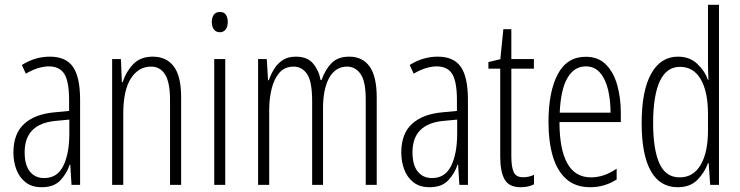

<svg xmlns="http://www.w3.org/2000/svg" viewBox="-20 -780 3121 810"><path d="M190.4 -541Q258.3 -541 288.1 -497.6Q317.9 -454.1 317.9 -359.4V0H281.7L276.4 -85.9H274.4Q261.2 -46.9 234.1 -18.6Q207 9.8 155.8 9.8Q114.3 9.8 87.9 -11Q61.5 -31.7 49.1 -64.9Q36.6 -98.1 36.6 -136.7Q36.6 -215.8 81.8 -257.3Q127 -298.8 210.4 -306.2L271.5 -312V-356.9Q271.5 -436 251.5 -468Q231.4 -500 185.5 -500Q166 -500 141.6 -492.9Q117.2 -485.8 88.9 -469.2L72.3 -505.9Q127.9 -541 190.4 -541ZM272.5 -275.4 214.8 -270Q84 -257.8 84 -137.7Q84 -84 106 -56.4Q127.9 -28.8 166.5 -28.8Q221.7 -28.8 247.1 -80.3Q272.5 -131.8 272.5 -217.3Z M624 -541Q682.1 -541 713.1 -499.8Q744.1 -458.5 744.1 -371.1V0H697.3V-358.9Q697.3 -432.1 676.5 -465.6Q655.8 -499 617.2 -499Q564.9 -499 532.5 -449.7Q500 -400.4 500 -298.8V0H453.1V-530.8H490.2L494.1 -433.1H497.6Q510.7 -476.1 541.3 -508.5Q571.8 -541 624 -541Z M907.7 -729.5Q925.8 -729.5 933.3 -717.3Q940.9 -705.1 940.9 -687Q940.9 -667.5 932.1 -655.8Q923.3 -644 907.2 -644Q891.1 -644 882.3 -656Q873.5 -668 873.5 -686.5Q873.5 -705.1 881.6 -717.3Q889.6 -729.5 907.7 -729.5ZM930.2 -530.8V0H883.8V-530.8Z M1453.6 -541Q1509.8 -541 1539.6 -499Q1569.3 -457 1569.3 -368.7V0H1522.9V-361.8Q1522.9 -436.5 1501.2 -467.8Q1479.5 -499 1444.3 -499Q1395.5 -499 1369.1 -452.1Q1342.8 -405.3 1342.8 -323.7V0H1296.9V-352.5Q1296.9 -436.5 1275.4 -467.8Q1253.9 -499 1218.8 -499Q1181.2 -499 1158.7 -473.1Q1136.2 -447.3 1126 -405.5Q1115.7 -363.8 1115.7 -315.9V0H1068.8V-530.8H1105.5L1110.8 -441.4H1113.8Q1122.6 -466.3 1136.5 -489Q1150.4 -511.7 1172.6 -526.4Q1194.8 -541 1228 -541Q1276.9 -541 1301.3 -511.5Q1325.7 -481.9 1332.5 -442.4H1336.4Q1352.5 -487.3 1379.2 -514.2Q1405.8 -541 1453.6 -541Z M1826.7 -541Q1894.5 -541 1924.3 -497.6Q1954.1 -454.1 1954.1 -359.4V0H1918L1912.6 -85.9H1910.6Q1897.5 -46.9 1870.4 -18.6Q1843.3 9.8 1792 9.8Q1750.5 9.8 1724.1 -11Q1697.8 -31.7 1685.3 -64.9Q1672.9 -98.1 1672.9 -136.7Q1672.9 -215.8 1718 -257.3Q1763.2 -298.8 1846.7 -306.2L1907.7 -312V-356.9Q1907.7 -436 1887.7 -468Q1867.7 -500 1821.8 -500Q1802.2 -500 1777.8 -492.9Q1753.4 -485.8 1725.1 -469.2L1708.5 -505.9Q1764.2 -541 1826.7 -541ZM1908.7 -275.4 1851.1 -270Q1720.2 -257.8 1720.2 -137.7Q1720.2 -84 1742.2 -56.4Q1764.2 -28.8 1802.7 -28.8Q1857.9 -28.8 1883.3 -80.3Q1908.7 -131.8 1908.7 -217.3Z M2186.5 -32.2Q2211.9 -32.2 2232.9 -42.5V-2.4Q2221.2 3.4 2207.3 6.6Q2193.4 9.8 2176.3 9.8Q2127.4 9.8 2108.9 -22.9Q2090.3 -55.7 2090.3 -119.6V-490.2H2040.5V-518.1L2090.8 -530.3L2103.5 -656.7H2137.2V-530.8H2232.4V-490.2H2137.2V-121.1Q2137.2 -75.7 2147.2 -54Q2157.2 -32.2 2186.5 -32.2Z M2451.2 -540.5Q2504.4 -540.5 2536.9 -507.3Q2569.3 -474.1 2584.2 -420.2Q2599.1 -366.2 2599.1 -303.7V-265.1H2340.3Q2340.3 -150.4 2373.3 -91.1Q2406.2 -31.7 2473.1 -31.7Q2528.3 -31.7 2581.5 -68.4V-22.9Q2557.6 -7.3 2529.8 1.2Q2502 9.8 2469.7 9.8Q2408.2 9.8 2369.4 -24.4Q2330.6 -58.6 2312.3 -120.4Q2293.9 -182.1 2293.9 -264.6Q2293.9 -393.1 2333 -466.8Q2372.1 -540.5 2451.2 -540.5ZM2451.2 -500Q2402.8 -500 2374.3 -451.9Q2345.7 -403.8 2341.3 -304.7H2555.7Q2555.7 -357.4 2545.2 -401.9Q2534.7 -446.3 2511.5 -473.1Q2488.3 -500 2451.2 -500Z M2838.9 9.8Q2763.7 9.8 2725.3 -59.1Q2687 -127.9 2687 -260.3Q2687 -397 2727.1 -469Q2767.1 -541 2840.3 -541Q2889.2 -541 2921.1 -511.2Q2953.1 -481.4 2966.3 -443.4H2968.8Q2967.8 -463.9 2967.3 -480.7Q2966.8 -497.6 2966.8 -514.2V-759.8H3013.2V0H2976.1L2969.7 -91.8H2966.8Q2952.6 -52.2 2922.1 -21.2Q2891.6 9.8 2838.9 9.8ZM2847.2 -31.7Q2904.8 -31.7 2935.8 -84.2Q2966.8 -136.7 2966.8 -230V-299.3Q2966.8 -393.1 2936.3 -445.6Q2905.8 -498 2848.6 -498Q2792 -498 2763.7 -437.5Q2735.4 -377 2735.4 -260.3Q2735.4 -150.4 2761.7 -91.1Q2788.1 -31.7 2847.2 -31.7Z"/></svg>

Font: Open Sans Condensed Light
Style: Regular
Weight: 300
Width: 3
Designer: Monotype Design Team
Foundry: Monotype Imaging Inc.
Version: Version 3.003; ttfautohint (v1.8.4)